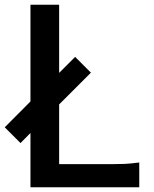

<svg xmlns="http://www.w3.org/2000/svg" viewBox="-56 -790 650 810"><path d="M72.5 0V-229L30.5 -186.5L-36 -253L72.5 -362V-770H193.5V-482.5L261 -550L327.5 -483.5L193.5 -349.5V-97.5H412.5Q445 -97.5 469 -98.5Q493 -99.5 531.5 -104.5V0Z"/></svg>

Font: Junction SemiBold
Style: Regular
Weight: 600
Designer: Caroline Hadilaksono
Foundry: Caroline Hadilaksono, Tyler Finck, The League of Moveable Type
Version: Version 2.000; ttfautohint (v1.8.3)